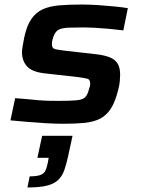

<svg xmlns="http://www.w3.org/2000/svg" viewBox="-20 -538 623 847"><path d="M260 8Q224 8 182 5.5Q140 3 99.5 -0.5Q59 -4 26 -7L47 -105Q76 -103 101 -100.5Q126 -98 149 -96Q172 -94 194.5 -93.5Q217 -93 240 -93Q290 -93 316.5 -95.5Q343 -98 354 -107.5Q365 -117 371 -139Q374 -149 376 -156Q378 -163 378 -168Q378 -187 366 -190.5Q354 -194 323 -198L172 -215Q119 -222 98 -246.5Q77 -271 77 -308Q77 -317 80 -335Q83 -353 87 -373Q98 -425 118.5 -454.5Q139 -484 169.5 -497.5Q200 -511 243 -514.5Q286 -518 341 -518Q375 -518 413 -515.5Q451 -513 485.5 -509.5Q520 -506 544 -502L524 -404Q493 -408 459.5 -411Q426 -414 397.5 -415.5Q369 -417 351 -417Q309 -417 283 -416Q257 -415 242 -408.5Q227 -402 219 -384Q215 -376 212 -364.5Q209 -353 209 -345Q209 -327 218.5 -323Q228 -319 261 -315L410 -298Q442 -294 464.5 -285Q487 -276 498.5 -258Q510 -240 510 -208Q510 -197 508.5 -180Q507 -163 502 -144Q489 -90 469.5 -59.5Q450 -29 421.5 -14.5Q393 0 353 4Q313 8 260 8ZM101 289 111 240Q142 240 158 234Q174 228 180 215.5Q186 203 190 184L195 158H145L166 61H300L281 149Q273 185 264 211.5Q255 238 237 255.5Q219 273 187 281Q155 289 101 289Z"/></svg>

Font: Saira Expanded SemiBold
Style: Italic
Weight: 600
Width: 7
Italic angle: -12°
Designer: Hector Gatti with collaboration of the Omnibus-Type team
Foundry: Omnibus-Type
Version: Version 1.101